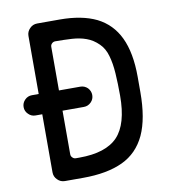

<svg xmlns="http://www.w3.org/2000/svg" viewBox="-79 -770 759 840"><g transform="rotate(-10 300.0 -350.0)"><path d="M222.5 -90Q340 -90 392.5 -145Q444.5 -200 444.5 -326Q444.5 -380 441.5 -425.5Q440 -448 436.8 -468Q433.5 -488 428.5 -505Q419 -539 397 -560.5Q373 -584.5 343.5 -595Q328.5 -600.5 312.5 -603.5Q296.5 -606.5 279.5 -607.5Q262.5 -608.5 244 -609Q225.5 -609.5 206.5 -609.5Q197.5 -609.5 191.5 -603.5Q185 -597.5 185 -588.5V-111.5Q185 -102.5 191.5 -96.5Q197.5 -90 206.5 -90ZM222.5 0H142Q122.5 0 109 -14Q95 -27.5 95 -47V-653Q95 -672 109 -686Q122.5 -700 142 -700H242Q340 -700 405 -668.5Q470 -636 502 -569Q534.5 -501 534.5 -394V-326Q534.5 -208.5 501.5 -137Q467.5 -64.5 399 -32.5Q329.5 0 222.5 0ZM280 -305H65Q46.5 -305 33.5 -318.5Q20 -331.5 20 -350Q20 -368.5 33.5 -382Q46.5 -395 65 -395H280Q298 -395 312 -382Q325 -368 325 -350Q325 -331.5 312 -318.5Q298.5 -305 280 -305Z"/></g></svg>

Font: Maple Mono SC NF
Style: Regular
Weight: 400
Designer: subframe7536
Version: Version 4.2; ttfautohint (v1.8.4.7-5d5b-dirty);Nerd Fonts 6.